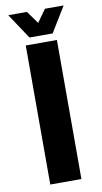

<svg xmlns="http://www.w3.org/2000/svg" viewBox="-92 -865 480 907"><g transform="rotate(-10 147.5 -411.0)"><path d="M73 0V-667H222.4V0ZM96.8 -701 16.4 -822.2H106L149.2 -761.8L192.4 -822.2H282L208 -701Z"/></g></svg>

Font: Maven Pro VF Beta
Style: Regular
Weight: 400
Designer: Joe Prince
Foundry: Joe Prince
Version: Version 2.002